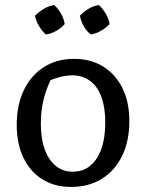

<svg xmlns="http://www.w3.org/2000/svg" viewBox="-20 -728 562 757"><path d="M260 9Q195 9 147 -21Q99 -51 72.5 -106Q46 -161 46 -236Q46 -314 74 -372.5Q102 -431 153 -463.5Q204 -496 272 -496Q338 -496 387 -465.5Q436 -435 463 -380Q490 -325 490 -251Q490 -172 461.5 -113.5Q433 -55 381.5 -23Q330 9 260 9ZM267 -51Q306 -51 334.5 -73.5Q363 -96 379 -139.5Q395 -183 395 -245Q395 -305 379.5 -346.5Q364 -388 334.5 -409.5Q305 -431 264 -431Q238 -431 206.5 -421.5Q175 -412 135 -393L188 -430Q165 -386 153 -340Q141 -294 141 -241Q141 -180 157 -137.5Q173 -95 201 -73Q229 -51 267 -51ZM194 -708Q210 -693 221 -673.5Q232 -654 235 -633Q222 -618 202 -606.5Q182 -595 161 -592Q146 -605 134 -625Q122 -645 118 -666Q133 -681 152.5 -693Q172 -705 194 -708ZM370 -708Q386 -693 397.5 -673.5Q409 -654 412 -633Q398 -618 378 -606.5Q358 -595 338 -592Q321 -605 310 -625Q299 -645 295 -666Q309 -681 328.5 -693Q348 -705 370 -708Z"/></svg>

Font: Piazzolla 24pt Medium
Style: Regular
Weight: 500
Designer: Juan Pablo del Peral
Foundry: Huerta Tipografica
Version: Version 2.005